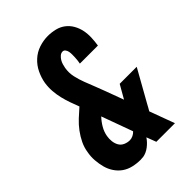

<svg xmlns="http://www.w3.org/2000/svg" viewBox="-221 -838 941 941"><g transform="rotate(-45 250.0 -367.5)"><path d="M184 8Q157 8 131.5 2Q106 -4 86 -18Q66 -32 52 -53Q38 -74 31.5 -98.5Q25 -123 23 -149.5Q21 -176 26 -202Q30 -230 42.5 -256Q55 -282 72.5 -305.5Q90 -329 111.5 -349Q133 -369 156 -389Q147 -412 138.5 -436Q130 -460 124 -485Q118 -510 116 -536.5Q114 -563 118 -590Q123 -620 137 -649.5Q151 -679 175 -701Q199 -723 229.5 -733Q260 -743 290 -743Q290 -743 290 -743Q290 -743 290 -743Q316 -743 340.5 -737Q365 -731 384 -716.5Q403 -702 415 -681Q427 -660 432 -636Q437 -612 436 -586.5Q435 -561 431 -536H306Q308 -545 309 -555Q310 -565 310.5 -574.5Q311 -584 311 -594Q311 -604 309.5 -613Q308 -622 302.5 -630Q297 -638 288 -638Q277 -638 268 -630Q259 -622 253.5 -612.5Q248 -603 245 -593Q242 -583 240 -572Q235 -542 241.5 -513Q248 -484 258.5 -457Q269 -430 279.5 -403.5Q290 -377 300 -350L334 -258L374 -328H492L400 -164Q396 -156 391 -147.5Q386 -139 381 -130L429 0H300L281 -50Q267 -29 246 -13Q225 3 201 7H195ZM214 -97Q225 -97 236.5 -102.5Q248 -108 256 -117L197 -279Q179 -260 166 -237.5Q153 -215 149 -191Q146 -174 148 -156.5Q150 -139 158 -125Q166 -111 181.5 -104Q197 -97 214 -97Z"/></g></svg>

Font: Iosevka SS04 Extrabold
Style: Italic
Weight: 800
Italic angle: -9°
Monospace: yes
Designer: Belleve Invis
Foundry: Belleve Invis
Version: Version 19.0.0; ttfautohint (v1.8.4)